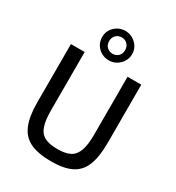

<svg xmlns="http://www.w3.org/2000/svg" viewBox="-219 -1065 1108 1210"><g transform="rotate(30 335.0 -460.5)"><path d="M591 -690V-266Q591 -165 566.5 -103.5Q542 -42 487 -14.5Q432 13 340 13Q244 13 187 -14.5Q130 -42 104.5 -103.5Q79 -165 79 -266V-690H179V-266Q179 -194 193.5 -151.5Q208 -109 242.5 -91.5Q277 -74 335 -74Q393 -74 426.5 -91.5Q460 -109 475.5 -151.5Q491 -194 491 -266V-690ZM336 -934Q365 -934 390 -919.5Q415 -905 430 -881.5Q445 -858 445 -827Q445 -798 430 -773.5Q415 -749 390.5 -734.5Q366 -720 336 -720Q306 -720 281 -734.5Q256 -749 241.5 -773Q227 -797 227 -827Q227 -858 241.5 -881.5Q256 -905 281 -919.5Q306 -934 336 -934ZM336 -887Q312 -887 295 -870.5Q278 -854 278 -827Q278 -800 295 -784Q312 -768 336 -768Q361 -768 377.5 -784Q394 -800 394 -827Q394 -854 377.5 -870.5Q361 -887 336 -887Z"/></g></svg>

Font: Exo 2 Medium
Style: Regular
Weight: 500
Designer: Natanael Gama
Foundry: Natanael Gama
Version: Version 2.010